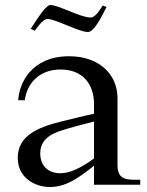

<svg xmlns="http://www.w3.org/2000/svg" viewBox="-20 -739 588 768"><path d="M356 -325V-284C312 -275 273 -264 225 -253C128 -229 51 -195 51 -107C51 -27 121 9 179 9C241 9 288 -22 356 -76V0H541V-20C494 -20 450 -15 450 -78V-346C450 -445 373 -514 257 -514C104 -514 56 -404 53 -338H79C89 -411 142 -461 222 -461C309 -461 355 -405 356 -325ZM103 -624C134 -672 165 -719 181 -719C214 -719 302 -669 342 -669C356 -669 369 -682 391 -717L406 -711C382 -662 354 -611 332 -611C295 -611 203 -663 170 -663C156 -663 140 -645 119 -616ZM141 -125C141 -170 168 -199 226 -217C260 -228 301 -239 356 -253V-105C299 -64 258 -46 220 -46C180 -46 141 -70 141 -125Z"/></svg>

Font: Ortica Linear
Style: Regular
Weight: 400
Designer: Benedetta Bovani
Foundry: Collletttivo
Version: Version 2.000;Glyphs 3.1.2 (3151)